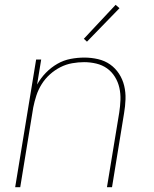

<svg xmlns="http://www.w3.org/2000/svg" viewBox="-20 -777 640 797"><path d="M43 0 130 -530H151L134 -426Q149 -453 170.5 -475Q192 -497 218 -512Q244 -527 273 -532.5Q302 -538 330 -538Q359 -538 387 -531.5Q415 -525 437 -509.5Q459 -494 474 -471Q489 -448 495.5 -421Q502 -394 501 -365Q500 -336 495 -307L445 0H424L475 -310Q479 -336 480 -362Q481 -388 475.5 -412.5Q470 -437 457 -458Q444 -479 424.5 -493Q405 -507 380 -513Q355 -519 329 -519Q305 -519 279.5 -514.5Q254 -510 230.5 -498Q207 -486 187 -468Q167 -450 153 -427.5Q139 -405 131 -380.5Q123 -356 118 -331L64 0ZM341 -604 328 -616 460 -757 476 -743Z"/></svg>

Font: Iosevka Curly Thin Extended
Style: Italic
Weight: 100
Width: 7
Italic angle: -9°
Monospace: yes
Designer: Belleve Invis
Foundry: Belleve Invis
Version: Version 11.1.0; ttfautohint (v1.8.3)